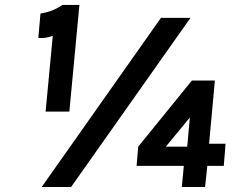

<svg xmlns="http://www.w3.org/2000/svg" viewBox="-20 -744 974 764"><path d="M228.5 -724.5H296L256 -300H161.5L190 -601.5Q174.5 -595.5 160.8 -593.8Q147 -592 132.5 -593L141 -690Q162.5 -693.5 183.2 -700.8Q204 -708 228.5 -724.5ZM146 0 620.5 -673H738L263 0ZM703.5 0 711.5 -84H523.5L530 -160.5L743.5 -423.5H835L812 -172H877.5L870.5 -84H805L796 0ZM640 -160.5H725L735.5 -276.5Z"/></svg>

Font: Karla ExtraBold
Style: Italic
Weight: 800
Italic angle: -8°
Designer: Jonathan Pinhorn
Version: Version 2.004;gftools[0.9.33]